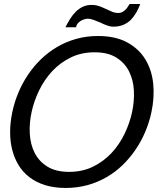

<svg xmlns="http://www.w3.org/2000/svg" viewBox="-20 -908 800 944"><path d="M40.5 -356.9Q50.8 -405.8 70.3 -452.4Q89.8 -499 117.7 -540.5Q145.5 -582 181.6 -616.9Q217.8 -651.9 261 -677.2Q304.2 -702.6 354.7 -716.8Q405.3 -731 461.9 -731Q546.9 -731 604.5 -700Q662.1 -668.9 694.1 -616.9Q726.1 -564.9 733.2 -497.6Q740.2 -430.2 724.6 -356.9Q714.4 -308.1 694.8 -261.5Q675.3 -214.8 647.2 -173.3Q619.1 -131.8 583.3 -96.9Q547.4 -62 503.9 -36.9Q460.4 -11.7 409.9 2.2Q359.4 16.1 302.7 16.1Q246.1 16.1 201.7 2.2Q157.2 -11.7 124.5 -36.9Q91.8 -62 70.8 -96.9Q49.8 -131.8 39.6 -173.3Q29.3 -214.8 29.8 -261.5Q30.3 -308.1 40.5 -356.9ZM135.3 -356.9Q123.5 -302.7 126.5 -250.2Q129.4 -197.8 150.6 -156Q171.9 -114.3 213.4 -88.6Q254.9 -63 319.8 -63Q385.3 -63 437.5 -88.6Q489.7 -114.3 528.6 -156Q567.4 -197.8 592.5 -250.2Q617.7 -302.7 629.4 -356.9Q641.1 -411.1 638.2 -463.6Q635.3 -516.1 614 -557.9Q592.8 -599.6 551.5 -625.2Q510.3 -650.9 444.8 -650.9Q379.9 -650.9 327.6 -625.2Q275.4 -599.6 236.6 -557.9Q197.8 -516.1 172.4 -463.6Q147 -411.1 135.3 -356.9ZM669.4 -888.2Q661.1 -865.2 649.4 -845.2Q637.7 -825.2 621.1 -808.1Q605.5 -793.9 585.2 -785.4Q564.9 -776.9 535.6 -776.9Q522.9 -776.9 506.6 -782.7Q490.2 -788.6 473.6 -796.9Q457 -803.7 441.2 -809.8Q425.3 -815.9 411.1 -815.9Q403.3 -815.9 393.6 -812.7Q383.8 -809.6 375.2 -804.2Q366.7 -798.8 360.8 -791Q355 -783.2 354 -773.9H301.8Q312.5 -795.9 325.2 -815.9Q337.9 -835.9 353.3 -851.1Q368.7 -866.2 387.7 -875Q406.7 -883.8 430.2 -883.8Q450.7 -883.8 467.8 -877.7Q484.9 -871.6 500.5 -864Q516.1 -856.4 531 -850.3Q545.9 -844.2 562 -844.2Q572.3 -844.2 580.6 -848.4Q588.9 -852.5 595.5 -858.9Q602.1 -865.2 607.4 -873Q612.8 -880.9 617.2 -888.2Z"/></svg>

Font: XB Khoramshahr
Style: Italic
Weight: 400
Italic angle: -12°
Designer: Behnam
Foundry: Irmug
Version: Version 8.005 2009